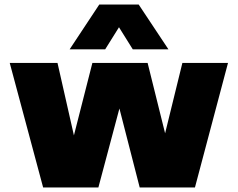

<svg xmlns="http://www.w3.org/2000/svg" viewBox="-20 -828 1050 848"><path d="M170.5 0 23 -550H234L310 -214.5H302.5L388 -550H632L715.5 -214H703L785.5 -550H987L841 0H597L503 -366H512L414.5 0ZM287.5 -610 418.5 -808H592.5L724 -610H566.5L490 -732.5H521L444.5 -610Z"/></svg>

Font: Encode Sans SemiExpanded Black
Style: Regular
Weight: 900
Width: 6
Designer: Multiple Designers
Foundry: Impallari Type
Version: Version 3.002